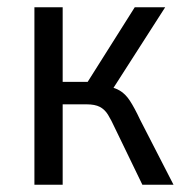

<svg xmlns="http://www.w3.org/2000/svg" viewBox="-20 -510 510 530"><path d="M75 0V-490H153V-284H222L352 -490H436L284 -253L268 -274Q295 -269 310.5 -260Q326 -251 338.5 -232Q351 -213 367 -179L459 0H373L298 -155Q287 -179 278 -193.5Q269 -208 255.5 -215Q242 -222 219 -222H153V0Z"/></svg>

Font: Nunito Sans 10pt Condensed
Style: Regular
Weight: 400
Width: 3
Designer: Vernon Adams
Foundry: Vernon Adams
Version: Version 3.101;gftools[0.9.27]